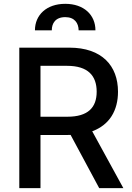

<svg xmlns="http://www.w3.org/2000/svg" viewBox="-20 -974 685 994"><path d="M79.9 0H189.6V-275.2H328.5C334.2 -275.2 339.8 -275.2 345.5 -275.6L493.6 0H618.6L457.4 -294.4C547.2 -327.4 590.9 -402 590.9 -499.3C590.9 -633.2 507.8 -727.3 339.1 -727.3H79.9ZM160.9 -817.1H248.2C247.9 -852.6 266.7 -885.3 317.8 -885.3C366.8 -885.3 386.7 -853.7 387.1 -817.1H474.1C474.1 -896.7 414.4 -954.2 317.8 -954.2C221.2 -954.2 160.9 -896.7 160.9 -817.1ZM189.6 -369.7V-633.2H327.4C435.7 -633.2 480.5 -581.7 480.5 -499.3C480.5 -417.3 435.7 -369.7 328.8 -369.7Z"/></svg>

Font: Margiela Sans Medium
Style: Regular
Weight: 500
Designer: Stefan Endress, Andreas Faust
Version: Version 1.100;FEAKit 1.0